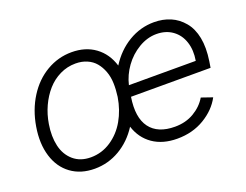

<svg xmlns="http://www.w3.org/2000/svg" viewBox="-92 -732 1179 922"><g transform="rotate(-20 497.5 -271.0)"><path d="M252.8 11.4Q181.8 11.4 132.3 -24.9Q82.7 -61.1 62.7 -126.4Q42.6 -191.8 56.5 -275.2Q70 -356.5 110.1 -419.9Q150.2 -483.3 209.7 -518.1Q269.2 -552.9 337.7 -552.9Q408.7 -552.9 458.1 -516.7Q507.5 -480.5 527.3 -415.8Q567.8 -480.1 628.4 -516.5Q688.9 -552.9 758.9 -552.9Q804.3 -552.9 842.2 -536.8Q880 -520.6 907.7 -487.4Q935.4 -454.2 945.3 -403.8Q955.3 -353.3 945 -285.2L940 -253.9H533.4Q517.4 -152.3 556.6 -99.4Q595.9 -46.5 683.6 -46.5Q739 -46.5 781.2 -71.6Q823.5 -96.6 846.9 -136L903.4 -116.5Q874.3 -61.4 813.7 -25Q753.2 11.4 674.7 11.4Q600.5 11.4 550.2 -23.4Q500 -58.2 480.1 -120.4Q440.3 -58.2 381 -23.4Q321.7 11.4 252.8 11.4ZM253.9 -46.5Q310 -46.5 357.1 -77.8Q404.1 -109 433.4 -160.3Q462.7 -211.6 473 -275.2Q478 -311.4 476.9 -344.1Q475.9 -376.8 465.6 -404.5Q455.3 -432.2 438.4 -452.4Q421.5 -472.7 395.4 -484Q369.3 -495.4 337 -495.4Q294.7 -495.4 257.1 -477.1Q219.5 -458.8 191.6 -427.2Q163.7 -395.6 144.5 -354Q125.4 -312.5 117.9 -265.6Q108 -204.9 119.3 -155.7Q130.7 -106.5 165.5 -76.5Q200.3 -46.5 253.9 -46.5ZM543 -309.7H884.6Q893.5 -361.9 879.8 -404.1Q866.1 -446.4 832.2 -470.9Q798.3 -495.4 750.4 -495.4Q703.5 -495.4 659.3 -469.1Q615.1 -442.8 584.7 -400.6Q554.3 -358.3 543 -309.7Z"/></g></svg>

Font: Karasuma Gothic
Style: Light Italic
Weight: 300
Italic angle: 9.39998°
Designer: Rasmus Andersson / Ryoko Nishizuka
Foundry: rsms
Version: Version 1.00